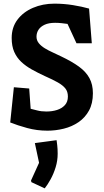

<svg xmlns="http://www.w3.org/2000/svg" viewBox="-20 -712 568 1052"><path d="M240 4Q182 4 129 -10.5Q76 -25 36 -41L56 -234L140 -227L148 -116Q161 -113 183.5 -107Q206 -101 234 -101Q266 -101 292.5 -109.5Q319 -118 335.5 -136Q352 -154 352 -183Q352 -210 338 -227.5Q324 -245 296.5 -260.5Q269 -276 226 -295Q187 -313 154 -331.5Q121 -350 96.5 -373Q72 -396 58 -427.5Q44 -459 44 -504Q44 -562 75.5 -604Q107 -646 160.5 -669Q214 -692 278 -692Q330 -692 379.5 -684Q429 -676 468 -665L483 -475H399L350 -581Q337 -583 318 -585Q299 -587 282 -587Q247 -587 224.5 -576.5Q202 -566 191 -549Q180 -532 180 -511Q180 -491 192.5 -475.5Q205 -460 225.5 -447.5Q246 -435 269.5 -424.5Q293 -414 315 -403Q374 -375 412.5 -347Q451 -319 470 -284Q489 -249 489 -201Q489 -145 467.5 -106Q446 -67 410 -42.5Q374 -18 329.5 -7Q285 4 240 4ZM152 286 150 277 194 180 171 72 290 56Q291 62 293.5 83Q296 104 296 130Q296 168 285 204Q274 240 257.5 270Q241 300 225 320Z"/></svg>

Font: Kreon Light
Style: Regular
Weight: 300
Designer: Julia Petretta
Foundry: Julia Petretta and Eli Heuer
Version: Version 2.002